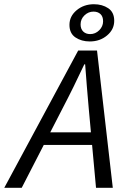

<svg xmlns="http://www.w3.org/2000/svg" viewBox="-71 -898 601 918"><path d="M-50.6 0 302.8 -656.3H392.9L468.3 0H388.1L353.5 -377Q349.4 -429.3 344.5 -482Q339.7 -534.7 336.1 -590.4H332.1Q305.8 -534.3 280.4 -482.7Q255 -431.1 226.7 -377L32.8 0ZM106.5 -204.9 121.8 -265.2H409.8L395.8 -204.9ZM358.2 -699.8Q318.3 -699.8 289.7 -719.1Q261.1 -738.4 261.1 -779.2Q261.1 -820.4 295.4 -849.1Q329.8 -877.8 378 -877.8Q417.9 -877.8 446.5 -858.7Q475.1 -839.6 475.1 -798.4Q475.1 -757.2 440.9 -728.5Q406.8 -699.8 358.2 -699.8ZM360.2 -735Q385.1 -735 403.5 -753.4Q421.9 -771.7 421.9 -796.4Q421.9 -819.1 409.3 -830.8Q396.7 -842.5 376 -842.5Q351.7 -842.5 333 -824.7Q314.3 -806.8 314.3 -781.2Q314.3 -759.5 326.9 -747.3Q339.5 -735 360.2 -735Z"/></svg>

Font: Source Sans 3 VF
Style: Italic
Weight: 200
Italic angle: -11°
Designer: Paul D. Hunt
Foundry: Adobe Systems Incorporated
Version: Version 3.042;hotconv 1.0.118;makeotfexe 2.5.65603